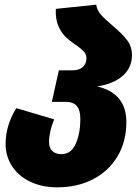

<svg xmlns="http://www.w3.org/2000/svg" viewBox="-20 -782 587 822"><path d="M521 -259Q521 -176 483 -112.5Q445 -49 378 -14.5Q311 20 225 20Q159 20 108.5 -4.5Q58 -29 31 -71.5Q4 -114 4 -165Q4 -246 50 -319L212 -271Q190 -218 190 -174Q190 -149 204 -135.5Q218 -122 243 -122Q285 -122 304.5 -167Q324 -212 324 -272Q324 -310 309 -328Q294 -346 260 -346H202L232 -481H290Q319 -481 334.5 -495Q350 -509 350 -532Q350 -550 338.5 -562Q327 -574 303 -591Q276 -609 258.5 -626.5Q241 -644 229 -673Q217 -702 219 -744L392 -762Q395 -739 411.5 -720Q428 -701 461 -673Q502 -639 523.5 -611Q545 -583 545 -546Q545 -493 506 -458Q467 -423 396 -412Q521 -383 521 -259Z"/></svg>

Font: FiraGO Heavy
Style: Italic
Weight: 900
Italic angle: -8°
Designer: bBox Type GmbH
Foundry: bBox Type GmbH
Version: Version 1.001